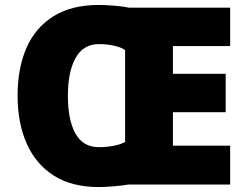

<svg xmlns="http://www.w3.org/2000/svg" viewBox="-20 -745 997 775"><path d="M379 -725Q406 -725 442.5 -722Q479 -719 501 -714H909V-559H678V-447H891V-292H678V-157H909V0H497Q476 4 440 7Q404 10 378 10Q270 10 197.5 -36Q125 -82 88 -165Q51 -248 51 -359Q51 -470 87 -552Q123 -634 196 -679.5Q269 -725 379 -725ZM380 -567Q316 -567 285 -511Q254 -455 254 -358Q254 -261 284.5 -206Q315 -151 379 -151Q410 -151 438.5 -156.5Q467 -162 485 -172V-543Q469 -554 440 -560.5Q411 -567 380 -567Z"/></svg>

Font: Noto Kufi Arabic Black
Style: Regular
Weight: 900
Designer: Monotype Design Team, David Williams, Khaled Hosny
Foundry: Google LLC
Version: Version 2.109; ttfautohint (v1.8.4.7-5d5b)